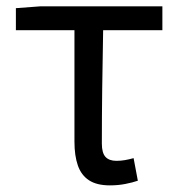

<svg xmlns="http://www.w3.org/2000/svg" viewBox="-20 -563 554 597"><path d="M321.8 13.4Q280.9 13.4 256.8 -2.4Q232.7 -18.1 222.1 -48.5Q211.5 -78.8 211.5 -122.3V-469H29.4V-537.6L106.5 -543.4H484.9V-469H300.7Q298.9 -377.1 297.8 -287.7Q296.7 -198.3 296.7 -116.3Q296.7 -87.6 308 -75.2Q319.3 -62.9 342 -62.9Q355.5 -62.9 368.7 -65.2Q381.9 -67.5 395.4 -71.3L408.6 -1.1Q392.8 4.4 370.1 8.9Q347.4 13.4 321.8 13.4Z"/></svg>

Font: Noto Sans SC Thin
Style: Regular
Weight: 100
Designer: Ryoko NISHIZUKA 西塚涼子 (kana, bopomofo & ideographs); Paul D. Hunt (Latin, Greek & Cyrillic); Sandoll Communications 산돌커뮤니
Foundry: Adobe
Version: Version 2.004-H2;hotconv 1.0.118;makeotfexe 2.5.65603